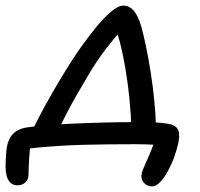

<svg xmlns="http://www.w3.org/2000/svg" viewBox="-59 -522 714 687"><path d="M53 -46Q66 -76 86 -113.5Q106 -151 129.5 -192Q153 -233 177.5 -272.5Q202 -312 224 -344Q253 -385 282 -421Q311 -457 337.5 -479.5Q364 -502 383 -502Q403 -502 418.5 -485Q434 -468 446 -429Q454 -401 463 -358Q472 -315 480 -264.5Q488 -214 493 -163Q498 -112 499 -69L411 -61Q410 -109 404.5 -165.5Q399 -222 390 -275Q381 -328 371 -367.5Q361 -407 350 -421L389 -429Q357 -395 321.5 -349Q286 -303 255 -250Q232 -211 212 -176Q192 -141 175.5 -108.5Q159 -76 143 -42ZM486 145Q466 145 455 131Q444 117 448 100Q450 88 461 64.5Q472 41 484 11Q496 -19 502 -51L538 0Q524 -2 494.5 -4Q465 -6 420 -6Q378 -6 333.5 -5.5Q289 -5 245.5 -4Q202 -3 161 -0.5Q120 2 82 5.5Q44 9 13 14L52 -21Q50 -8 48 11Q46 30 45 49.5Q44 69 43.5 84Q43 99 43 105Q42 122 31 131.5Q20 141 3 141Q-12 141 -21.5 132Q-31 123 -35 108Q-39 93 -39 77Q-39 66 -38.5 51Q-38 36 -36.5 21Q-35 6 -33 -3Q-29 -19 -21.5 -31.5Q-14 -44 0 -53Q14 -62 36 -66Q61 -70 103.5 -73.5Q146 -77 199.5 -79.5Q253 -82 310 -83.5Q367 -85 419 -85Q436 -85 455.5 -85Q475 -85 496 -84Q517 -83 536 -80Q565 -77 575.5 -62Q586 -47 580 -15Q575 10 565 38Q555 66 541.5 90.5Q528 115 513.5 130Q499 145 486 145Z"/></svg>

Font: Shantell Sans
Style: Italic
Weight: 400
Italic angle: -11°
Designer: Stephen Nixon, Anya Danilova, Shantell Martin
Foundry: Arrow Type
Version: Version 1.011;[c5ecc13dd]